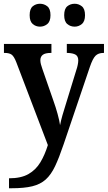

<svg xmlns="http://www.w3.org/2000/svg" viewBox="-20 -770 574 1023"><path d="M28 180Q92 180 131.5 157.5Q171 135 195 95Q219 55 235 3L67 -438Q55 -469 42.5 -478.5Q30 -488 5 -488H1V-536H254V-488H251Q221 -488 208 -478Q195 -468 195 -449Q195 -439 198 -427.5Q201 -416 206 -402L264 -235Q277 -199 287 -162.5Q297 -126 300 -103Q305 -129 312.5 -155Q320 -181 328 -206L387 -398Q391 -409 394 -423.5Q397 -438 397 -448Q397 -470 383 -478.5Q369 -487 340 -488H336V-536H534V-488H531Q504 -488 489 -473Q474 -458 459 -414L319 -1Q295 70 273.5 115.5Q252 161 223.5 186.5Q195 212 152 222.5Q109 233 42 233H28ZM378 -628Q355 -628 338.5 -642Q322 -656 322 -689Q322 -723 338.5 -736.5Q355 -750 378 -750Q399 -750 416 -736.5Q433 -723 433 -689Q433 -656 416 -642Q399 -628 378 -628ZM193 -628Q171 -628 154.5 -642Q138 -656 138 -689Q138 -723 154.5 -736.5Q171 -750 193 -750Q215 -750 232 -736.5Q249 -723 249 -689Q249 -656 232 -642Q215 -628 193 -628Z"/></svg>

Font: Noto Serif Sinhala SemiCondensed SemiBold
Style: Regular
Weight: 600
Width: 4
Designer: Jelle Bosma - Monotype Design Team
Foundry: Monotype Imaging Inc.
Version: Version 2.007; ttfautohint (v1.8.4.7-5d5b)